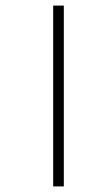

<svg xmlns="http://www.w3.org/2000/svg" viewBox="-20 -683 333 686"><path d="M170 -17V-663H208V-17Z"/></svg>

Font: Noto Sans Malayalam UI SemiCondensed ExtraLight
Style: Regular
Weight: 200
Width: 4
Designer: Jelle Bosma - Monotype Design Team
Foundry: Monotype Imaging Inc.
Version: Version 2.104; ttfautohint (v1.8.4.7-5d5b)